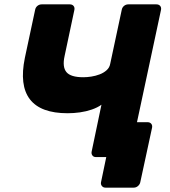

<svg xmlns="http://www.w3.org/2000/svg" viewBox="-20 -720 781 880"><path d="M463 140Q453 140 447 132.5Q441 125 443 115L467 0H437L429 -160H656Q667 -160 673 -153Q679 -146 677 -135L623 115Q621 125 612.5 132.5Q604 140 593 140ZM420 0Q409 0 403.5 -7.5Q398 -15 400 -25L445 -240Q427 -227 401 -218Q375 -209 346.5 -205Q318 -201 290 -201Q166 -201 117 -265Q68 -329 94 -455L141 -675Q143 -686 151.5 -693Q160 -700 171 -700H300Q311 -700 317 -693Q323 -686 321 -675L276 -463Q265 -413 284.5 -389.5Q304 -366 362 -366Q379 -366 398.5 -369Q418 -372 436.5 -379Q455 -386 468.5 -398Q482 -410 485 -427L538 -675Q540 -686 548.5 -693Q557 -700 568 -700H697Q708 -700 714 -693Q720 -686 718 -675L579 -25Q577 -15 568.5 -7.5Q560 0 549 0Z"/></svg>

Font: Rubik Light
Style: Bold Italic
Weight: 700
Italic angle: -12°
Version: Version 2.104